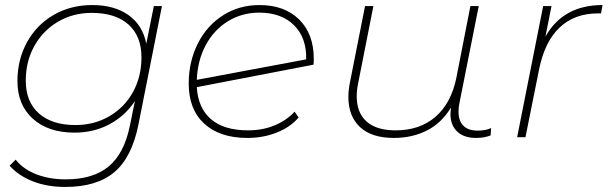

<svg xmlns="http://www.w3.org/2000/svg" viewBox="-20 -543 2405 760"><path d="M621 -519 528 -50Q502 80 432.5 138.5Q363 197 238 197Q167 197 110.5 175Q54 153 18 113L42 89Q72 127 124 147Q176 167 240 167Q349 167 410.5 115.5Q472 64 494 -45L514 -143Q476 -85 414 -51.5Q352 -18 275 -18Q171 -18 110 -73Q49 -128 49 -222Q49 -307 87 -376Q125 -445 192.5 -484Q260 -523 345 -523Q433 -523 489 -483Q545 -443 559 -370L589 -519ZM540 -316Q540 -400 488.5 -446Q437 -492 343 -492Q269 -492 209.5 -457Q150 -422 116 -361Q82 -300 82 -224Q82 -140 134 -94Q186 -48 279 -48Q353 -48 413 -83Q473 -118 506.5 -179Q540 -240 540 -316Z M1222 -310Q1222 -295 1221 -287L759 -198Q764 -115 815.5 -71Q867 -27 962 -27Q1019 -27 1066.5 -46.5Q1114 -66 1146 -101L1162 -78Q1130 -40 1076 -18.5Q1022 3 959 3Q850 3 788.5 -53.5Q727 -110 727 -212Q727 -299 763 -370.5Q799 -442 863 -482.5Q927 -523 1007 -523Q1106 -523 1164 -466Q1222 -409 1222 -310ZM759 -227 1192 -308Q1194 -393 1144 -443Q1094 -493 1006 -493Q938 -493 882.5 -459Q827 -425 794.5 -364.5Q762 -304 759 -227Z M1924 -36 1922 -7Q1897 3 1865 3Q1816 3 1789.5 -22.5Q1763 -48 1763 -92Q1763 -99 1765 -117Q1728 -56 1670 -26.5Q1612 3 1539 3Q1451 3 1405 -40Q1359 -83 1359 -159Q1359 -186 1365 -216L1425 -519H1458L1398 -215Q1392 -187 1392 -162Q1392 -97 1431 -62Q1470 -27 1546 -27Q1641 -27 1703 -80Q1765 -133 1786 -233L1842 -519H1875L1799 -137Q1795 -120 1795 -101Q1795 -65 1814 -45.5Q1833 -26 1871 -26Q1902 -26 1924 -36Z M2365 -523 2359 -490H2347Q2254 -490 2195 -434Q2136 -378 2114 -269L2060 0H2027L2130 -519H2163L2139 -398Q2209 -523 2365 -523Z"/></svg>

Font: Montserrat Alternates ExLight
Style: Italic
Weight: 275
Italic angle: -11.3°
Designer: Julieta Ulanovsky
Foundry: Julieta Ulanovsky
Version: Version 7.200